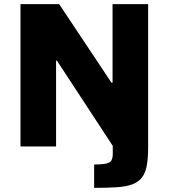

<svg xmlns="http://www.w3.org/2000/svg" viewBox="-20 -708 815 928"><path d="M435 200V87Q476 87 495 82Q514 77 519.5 65.5Q525 54 525 36V-3L255 -415H251V0H79V-688H266L519 -308H524V-688H696V1Q696 56 689.5 92Q683 128 666 150Q649 172 619.5 183Q590 194 544.5 197Q499 200 435 200Z"/></svg>

Font: Saira SemiExpanded
Style: Bold
Weight: 700
Width: 6
Designer: Hector Gatti with collaboration of the Omnibus-Type team
Foundry: Omnibus-Type
Version: Version 1.101